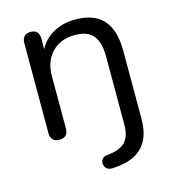

<svg xmlns="http://www.w3.org/2000/svg" viewBox="-104 -581 775 860"><g transform="rotate(-15 284.0 -151.5)"><path d="M314.3 191.5Q299.2 192.5 290 186.9Q280.7 181.2 277.1 171.7Q273.4 162.2 275.1 152.7Q276.8 143.2 284.2 136.2Q291.5 129.1 303.8 128.2Q360.3 123.8 387.1 98.5Q413.9 73.1 413.9 15V-298.4Q413.9 -366 387.4 -397.3Q360.8 -428.6 303.1 -428.6Q236.4 -428.6 196.5 -387.2Q156.6 -345.8 156.6 -276.6V-34.8Q156.6 6.9 115.9 6.9Q96.5 6.9 86 -4Q75.6 -14.9 75.6 -34.8V-452Q75.6 -472.4 86 -482.9Q96.5 -493.3 115.4 -493.3Q134.3 -493.3 144.5 -482.9Q154.7 -472.4 154.7 -452V-366L143.7 -377.7Q164.6 -436 212.4 -465.7Q260.3 -495.3 321.9 -495.3Q380.4 -495.3 418.6 -474.3Q456.9 -453.4 475.9 -410.8Q494.9 -368.1 494.9 -303.3V9.3Q494.9 70.1 474.4 109.5Q453.9 148.9 413.8 168.8Q373.8 188.7 314.3 191.5Z"/></g></svg>

Font: Nunito ExtraLight
Style: Regular
Weight: 200
Designer: Vernon Adams
Foundry: Vernon Adams
Version: Version 3.602